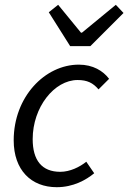

<svg xmlns="http://www.w3.org/2000/svg" viewBox="-20 -767 534 799"><path d="M216 12C285 12 338 -18 372 -46L339 -94C312 -72 271 -52 231 -52C154 -52 116 -100 116 -188C116 -321 206 -434 303 -434C343 -434 367 -422 390 -395L434 -439C409 -472 367 -498 308 -498C167 -498 37 -364 37 -183C37 -59 110 12 216 12ZM272 -575H356L494 -713L462 -747L321 -631H317L222 -747L183 -716Z"/></svg>

Font: Source Sans Pro
Style: Italic
Weight: 400
Italic angle: -11°
Designer: Paul D. Hunt
Foundry: Adobe Systems Incorporated
Version: Version 3.006;hotconv 1.0.111;makeotfexe 2.5.65597